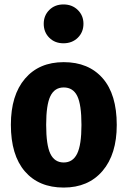

<svg xmlns="http://www.w3.org/2000/svg" viewBox="-20 -828 574 865"><path d="M506 -265Q506 -133 442 -58Q378 17 267 17Q155 17 92 -56Q29 -129 29 -266Q29 -399 92.5 -473.5Q156 -548 267 -548Q379 -548 442.5 -475.5Q506 -403 506 -265ZM188 -266Q188 -174 207 -135Q226 -96 267 -96Q308 -96 327.5 -135.5Q347 -175 347 -265Q347 -357 328 -395.5Q309 -434 267 -434Q226 -434 207 -395Q188 -356 188 -266ZM356 -721Q356 -683 330.5 -658Q305 -633 266 -633Q227 -633 202 -658Q177 -683 177 -721Q177 -758 202 -783Q227 -808 266 -808Q305 -808 330.5 -783Q356 -758 356 -721Z"/></svg>

Font: Fira Sans Condensed
Style: Bold
Weight: 700
Width: 3
Designer: bBox Type GmbH & Carrois Corporate GbR & Edenspiekermann AG
Foundry: bBox Type GmbH & Carrois Corporate GbR & Edenspiekermann AG
Version: Version 4.301